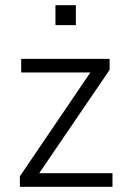

<svg xmlns="http://www.w3.org/2000/svg" viewBox="-20 -714 489 734"><path d="M56 0V-40L339 -457L342 -437H61V-489H399V-447L115 -30L113 -52H410V0ZM192 -618V-694H270V-618Z"/></svg>

Font: Nunito Sans 10pt SemiCondensed Light
Style: Regular
Weight: 300
Width: 4
Designer: Vernon Adams
Foundry: Vernon Adams
Version: Version 3.101;gftools[0.9.27]